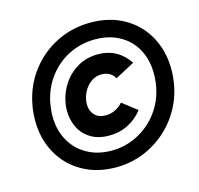

<svg xmlns="http://www.w3.org/2000/svg" viewBox="-106 -842 1000 964"><g transform="rotate(-15 393.5 -360.0)"><path d="M216.3 -331.1Q216.3 -353 220.7 -375Q230 -423.8 258.8 -467.3Q287.6 -510.7 334 -537.6Q380.4 -564.5 439.5 -564.5Q542 -564.5 600.1 -477.5L499 -423.8Q491.2 -440.4 473.6 -451.4Q456.1 -462.4 431.2 -462.4Q403.8 -462.4 381.1 -448Q358.4 -433.6 343.5 -409.9Q328.6 -386.2 323.7 -359.9Q321.3 -346.7 321.3 -335.9Q321.3 -302.2 341.6 -280Q361.8 -257.8 399.9 -257.8Q426.3 -257.8 449.5 -269.5Q472.7 -281.2 488.8 -299.8L564.9 -241.2Q536.1 -202.6 491 -179Q445.8 -155.3 389.6 -155.3Q333.5 -155.3 294.2 -179.4Q254.9 -203.6 235.6 -243.9Q216.3 -284.2 216.3 -331.1ZM49.3 -323.7Q49.3 -367.2 57.6 -408.2Q75.2 -500.5 130.4 -573.2Q185.5 -646 267.3 -687Q349.1 -728 444.3 -728Q544.4 -728 619.9 -684.6Q695.3 -641.1 736.1 -565.7Q776.9 -490.2 776.9 -396Q776.9 -356.4 768.6 -311Q750.5 -220.7 695.1 -147.9Q639.6 -75.2 557.9 -33.7Q476.1 7.8 382.3 7.8Q284.2 7.8 208.5 -35.2Q132.8 -78.1 91.1 -153.8Q49.3 -229.5 49.3 -323.7ZM679.7 -327.6Q686.5 -361.8 686.5 -397.9Q686.5 -469.7 656.7 -524.7Q627 -579.6 572 -610.1Q517.1 -640.6 444.3 -640.6Q371.6 -640.6 308.6 -609.1Q245.6 -577.6 203.1 -521Q160.6 -464.4 146 -391.6Q139.2 -355 139.2 -323.7Q139.2 -252.4 169.4 -197Q199.7 -141.6 254.9 -110.4Q310.1 -79.1 382.3 -79.1Q453.6 -79.1 516.6 -111.1Q579.6 -143.1 622.6 -199.7Q665.5 -256.3 679.7 -327.6Z"/></g></svg>

Font: Reddit Sans Fudge ExBold Italic
Style: Regular
Weight: 800
Italic angle: -11.25°
Designer: Stephen Hutchings
Version: Version 1.013